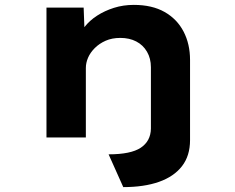

<svg xmlns="http://www.w3.org/2000/svg" viewBox="-20 -562 961 785"><path d="M484 203 424 69Q515 69 555.5 42Q596 15 597 -36V-287Q597 -323 581 -350.5Q565 -378 537 -392.5Q509 -407 472 -407Q438 -407 412 -395.5Q386 -384 367.5 -365.5Q349 -347 340 -326Q331 -305 331 -284V0H170V-531H322L325 -451Q346 -478 377 -498Q408 -518 446 -530Q484 -542 527 -542Q602 -542 653 -513Q704 -484 730.5 -433Q757 -382 757 -317V11Q757 75 724 117.5Q691 160 630 181.5Q569 203 484 203Z"/></svg>

Font: Lexend Peta
Style: Bold
Weight: 700
Designer: Bonnie Shaver-Troup, Thomas Jockin
Foundry: Lexend
Version: Version 1.007